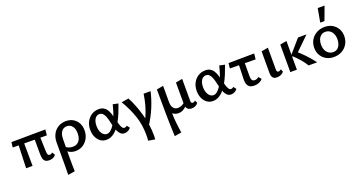

<svg xmlns="http://www.w3.org/2000/svg" viewBox="-47 -1554 5051 2686"><g transform="rotate(-20 2478.5 -211.0)"><path d="M103 0 117 -410H196L199 0ZM26 -337 35 -414 541 -418 533 -333ZM354 -121 353 -410H434L443 -137Q444 -108 448 -92Q452 -76 460 -70Q468 -64 480 -64Q490 -64 501 -69Q512 -74 519 -83L546 -42Q538 -27 524 -16.5Q510 -6 491.5 0Q473 6 448 6Q410 6 389.5 -9Q369 -24 361.5 -52.5Q354 -81 354 -121Z M625 289Q626 227 626.5 165.5Q627 104 627 44Q627 -16 627 -74.5Q627 -133 627 -189Q627 -263 656 -317Q685 -371 735.5 -400.5Q786 -430 849 -430Q911 -430 956.5 -403Q1002 -376 1027.5 -329Q1053 -282 1053 -220Q1053 -155 1025 -102.5Q997 -50 948.5 -19.5Q900 11 838 11Q788 11 749.5 -10Q711 -31 694 -66L719 -97Q735 -78 764 -68.5Q793 -59 821 -59Q863 -59 891 -78Q919 -97 933.5 -131.5Q948 -166 948 -212Q948 -283 917 -320.5Q886 -358 838 -358Q804 -358 779.5 -340Q755 -322 741.5 -289Q728 -256 728 -208Q727 -137 726.5 -81Q726 -25 725.5 21Q725 67 725 108Q725 149 726 188.5Q727 228 728 272Z M1297 11Q1246 11 1208.5 -17Q1171 -45 1150 -92Q1129 -139 1129 -197Q1129 -268 1157.5 -320Q1186 -372 1233.5 -401Q1281 -430 1337 -430Q1380 -430 1408.5 -414.5Q1437 -399 1455 -372Q1473 -345 1485 -310.5Q1497 -276 1506 -239Q1519 -186 1530.5 -146Q1542 -106 1556.5 -83.5Q1571 -61 1591 -61Q1600 -61 1610.5 -65.5Q1621 -70 1629 -78L1661 -37Q1649 -19 1623.5 -4Q1598 11 1567 11Q1534 11 1511 -9Q1488 -29 1473 -61.5Q1458 -94 1448 -131.5Q1438 -169 1430 -206Q1421 -250 1407.5 -285.5Q1394 -321 1374 -341.5Q1354 -362 1322 -362Q1297 -362 1275.5 -345Q1254 -328 1242 -295.5Q1230 -263 1230 -216Q1230 -173 1243.5 -138Q1257 -103 1280.5 -83.5Q1304 -64 1333 -64Q1359 -64 1385 -84.5Q1411 -105 1435 -140.5Q1459 -176 1480 -222.5Q1501 -269 1518 -321.5Q1535 -374 1547 -427L1627 -410Q1605 -346 1580 -284.5Q1555 -223 1525 -169.5Q1495 -116 1460 -75Q1425 -34 1384.5 -11.5Q1344 11 1297 11Z M1938 238 1839 222Q1841 200 1842 178Q1843 156 1843 134Q1843 -15 1798.5 -146.5Q1754 -278 1675 -410L1782 -427Q1814 -368 1842.5 -295.5Q1871 -223 1893.5 -144Q1916 -65 1928.5 16Q1941 97 1941 174Q1941 190 1940.5 206Q1940 222 1938 238ZM2004 -418H2108Q2082 -303 2034 -188Q1986 -73 1912 40L1859 9Q1920 -97 1954.5 -203.5Q1989 -310 2004 -418Z M2211 289Q2203 114 2201 -60.5Q2199 -235 2199 -410L2298 -428V-183Q2298 -129 2321.5 -97.5Q2345 -66 2390 -66Q2413 -66 2437 -75Q2461 -84 2482.5 -101Q2504 -118 2517 -145L2541 -124Q2520 -83 2493.5 -53.5Q2467 -24 2437 -9Q2407 6 2373 6Q2344 6 2317 -5Q2290 -16 2273 -39L2285 -58Q2284 23 2292.5 106Q2301 189 2314 272ZM2568 6Q2540 6 2521.5 -4.5Q2503 -15 2493 -35Q2483 -55 2483 -84V-410L2582 -428V-100Q2582 -82 2588.5 -73Q2595 -64 2609 -64Q2619 -64 2629.5 -69Q2640 -74 2647 -82L2665 -42Q2653 -21 2627 -7.5Q2601 6 2568 6Z M2883 11Q2832 11 2794.5 -17Q2757 -45 2736 -92Q2715 -139 2715 -197Q2715 -268 2743.5 -320Q2772 -372 2819.5 -401Q2867 -430 2923 -430Q2966 -430 2994.5 -414.5Q3023 -399 3041 -372Q3059 -345 3071 -310.5Q3083 -276 3092 -239Q3105 -186 3116.5 -146Q3128 -106 3142.5 -83.5Q3157 -61 3177 -61Q3186 -61 3196.5 -65.5Q3207 -70 3215 -78L3247 -37Q3235 -19 3209.5 -4Q3184 11 3153 11Q3120 11 3097 -9Q3074 -29 3059 -61.5Q3044 -94 3034 -131.5Q3024 -169 3016 -206Q3007 -250 2993.5 -285.5Q2980 -321 2960 -341.5Q2940 -362 2908 -362Q2883 -362 2861.5 -345Q2840 -328 2828 -295.5Q2816 -263 2816 -216Q2816 -173 2829.5 -138Q2843 -103 2866.5 -83.5Q2890 -64 2919 -64Q2945 -64 2971 -84.5Q2997 -105 3021 -140.5Q3045 -176 3066 -222.5Q3087 -269 3104 -321.5Q3121 -374 3133 -427L3213 -410Q3191 -346 3166 -284.5Q3141 -223 3111 -169.5Q3081 -116 3046 -75Q3011 -34 2970.5 -11.5Q2930 11 2883 11Z M3259 -337 3267 -414 3650 -418 3641 -333ZM3388 -121 3397 -410H3481L3480 -137Q3480 -125 3483 -107.5Q3486 -90 3497 -77Q3508 -64 3532 -64Q3547 -64 3563 -70Q3579 -76 3590 -89L3627 -48Q3608 -25 3575 -9.5Q3542 6 3500 6Q3460 6 3437 -7.5Q3414 -21 3403.5 -42.5Q3393 -64 3390.5 -85Q3388 -106 3388 -121Z M3836 6Q3797 6 3777.5 -17Q3758 -40 3758 -84V-410L3858 -428V-100Q3858 -82 3864.5 -73Q3871 -64 3886 -64Q3896 -64 3906.5 -69Q3917 -74 3925 -82L3941 -42Q3927 -21 3899.5 -7.5Q3872 6 3836 6Z M4309 0Q4276 -54 4235 -101.5Q4194 -149 4145 -195H4127V-215L4303 -418H4429L4194 -189V-255Q4262 -199 4322.5 -135Q4383 -71 4436 0ZM4036 0V-410L4134 -427V0Z M4684 11Q4621 11 4571.5 -16.5Q4522 -44 4494 -92.5Q4466 -141 4466 -203Q4466 -269 4497 -320.5Q4528 -372 4581 -401Q4634 -430 4701 -430Q4764 -430 4813 -402.5Q4862 -375 4890 -327Q4918 -279 4918 -217Q4918 -151 4888 -99.5Q4858 -48 4805 -18.5Q4752 11 4684 11ZM4698 -57Q4737 -57 4762.5 -78Q4788 -99 4800.5 -133Q4813 -167 4813 -206Q4813 -255 4796.5 -290Q4780 -325 4751.5 -343.5Q4723 -362 4687 -362Q4650 -362 4623.5 -341.5Q4597 -321 4584 -288Q4571 -255 4571 -214Q4571 -165 4588 -129.5Q4605 -94 4634 -75.5Q4663 -57 4698 -57ZM4666 -507 4703 -711H4805L4729 -507Z"/></g></svg>

Font: Ysabeau Office SemiBold
Style: Regular
Weight: 600
Designer: Christian Thalmann (Catharsis Fonts)
Version: Version 2.001;gftools[0.9.30]; featfreeze: tnum,lnum,ss02